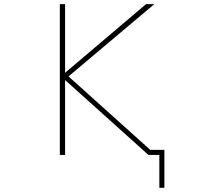

<svg xmlns="http://www.w3.org/2000/svg" viewBox="-20 -773 1040 929"><path d="M751 135.7V-23.4H698.2L294.9 -385.7V-23.4H269.5V-752.9H294.9V-420.9L686.5 -752.9H726.6L311.5 -403.3L707 -47.9H775.4V135.7Z"/></svg>

Font: Mgen+ 1mn thin
Style: Regular
Weight: 100
Designer: [Source Han Sans]
Ryoko NISHIZUKA  (kana & ideographs); Paul D. Hunt (Latin, Greek & Cyrillic); Wenlong ZHANG  (bopomofo
Version: Version 1.059.20150602